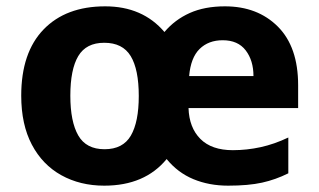

<svg xmlns="http://www.w3.org/2000/svg" viewBox="-20 -576 1007 606"><path d="M690 -556Q793 -556 857 -492Q921 -428 921 -307V-235H575Q577 -173 612.5 -137.5Q648 -102 715 -102Q759 -102 802.5 -111.5Q846 -121 890 -142V-29Q850 -9 807 0.5Q764 10 700 10Q640 10 590.5 -10.5Q541 -31 506 -74Q437 10 309 10Q233 10 173.5 -23Q114 -56 80.5 -119.5Q47 -183 47 -274Q47 -410 117.5 -483Q188 -556 312 -556Q430 -556 499 -475Q532 -514 579 -535Q626 -556 690 -556ZM683 -449Q638 -449 610 -421.5Q582 -394 577 -336H780Q780 -385 755.5 -417Q731 -449 683 -449ZM309 -441Q252 -441 227 -399Q202 -357 202 -274Q202 -192 227 -148.5Q252 -105 310 -105Q368 -105 393 -148Q418 -191 418 -273Q418 -357 392.5 -399Q367 -441 309 -441Z"/></svg>

Font: Noto Sans Thai Looped
Style: Bold
Weight: 700
Designer: Sasikarn Vongin, Ben Mitchell
Foundry: The Fontpad Ltd
Version: Version 1.001; ttfautohint (v1.8.4.7-5d5b)